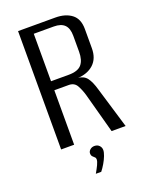

<svg xmlns="http://www.w3.org/2000/svg" viewBox="-142 -665 698 901"><g transform="rotate(-20 207.0 -214.0)"><path d="M63 0V-591H249Q299 -591 330 -567.5Q361 -544 361 -493V-397Q361 -346 330.5 -318Q300 -290 248 -288V-289Q280 -287 296 -266.5Q312 -246 324 -203L385 0H315L261 -199Q253 -227 240.5 -249.5Q228 -272 200 -272H128V0ZM128 -317H216Q262 -317 280.5 -338.5Q299 -360 299 -402V-482Q299 -519 281.5 -536.5Q264 -554 228 -554H128ZM177 163Q188 144 196 127.5Q204 111 204 100Q204 93 199 89Q194 85 189 79.5Q184 74 184 64Q184 54 193 46Q202 38 215 38Q230 38 239 47.5Q248 57 248 70Q248 81 241.5 98Q235 115 225 132Q215 149 204 163Z"/></g></svg>

Font: Alumni Sans Thin
Style: Regular
Weight: 400
Version: Version 1.018